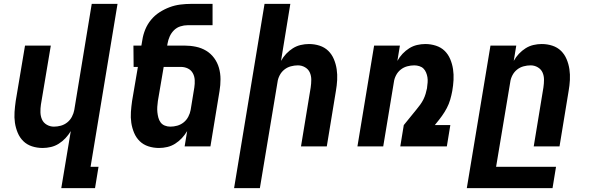

<svg xmlns="http://www.w3.org/2000/svg" viewBox="-20 -755 3040 990"><path d="M296 215 345 -79Q333 -59 317.5 -42.5Q302 -26 283 -14Q264 -2 242.5 3Q221 8 200 8Q171 8 145 -0.5Q119 -9 100.5 -27Q82 -45 71.5 -70Q61 -95 57 -122Q53 -149 55 -177.5Q57 -206 61 -234L109 -520H242L191 -216Q188 -196 188.5 -176Q189 -156 196.5 -139Q204 -122 221 -112Q238 -102 258 -102Q276 -102 294 -107Q312 -112 327 -124Q342 -136 351 -153.5Q360 -171 363 -188L453 -735H586L447 105H488L470 215Z M800 8Q771 8 745 -0.5Q719 -9 700.5 -27Q682 -45 671.5 -70Q661 -95 657 -122Q653 -149 655 -177.5Q657 -206 661 -234L691 -410H669L668 -520H709L714 -549Q718 -576 729 -603Q740 -630 759 -653Q778 -676 803 -692Q828 -708 855 -718Q882 -728 910 -731.5Q938 -735 965 -735H1076V-625H947Q929 -625 910 -619Q891 -613 877 -599Q863 -585 855 -567Q847 -549 844 -531L842 -520H930Q961 -520 990 -514Q1019 -508 1043 -493.5Q1067 -479 1084 -456Q1101 -433 1109 -405Q1117 -377 1117 -346.5Q1117 -316 1112 -286L1065 0H932L945 -79Q933 -59 917.5 -42.5Q902 -26 883 -14Q864 -2 842.5 3Q821 8 800 8ZM858 -102Q876 -102 894 -107Q912 -112 927 -124Q942 -136 951 -153.5Q960 -171 963 -188L982 -304Q985 -323 984 -342.5Q983 -362 974 -378Q965 -394 948.5 -402Q932 -410 912 -410H824L794 -234Q792 -219 791 -204.5Q790 -190 791.5 -176Q793 -162 796.5 -148.5Q800 -135 808 -124Q816 -113 829.5 -107.5Q843 -102 858 -102Z M1187 215 1344 -735H1477L1429 -441Q1440 -461 1455.5 -477.5Q1471 -494 1490 -506Q1509 -518 1530.5 -523Q1552 -528 1573 -528Q1602 -528 1628 -519.5Q1654 -511 1672.5 -493Q1691 -475 1701.5 -450Q1712 -425 1716 -398Q1720 -371 1718.5 -342.5Q1717 -314 1712 -286L1665 0H1532L1582 -304Q1585 -324 1585 -344Q1585 -364 1577.5 -381Q1570 -398 1553 -408Q1536 -418 1516 -418Q1498 -418 1479.5 -413Q1461 -408 1446 -396Q1431 -384 1422 -366.5Q1413 -349 1411 -332L1320 215Z M1823 0 1909 -520H2042L2029 -441Q2040 -461 2055.5 -477.5Q2071 -494 2090 -506Q2109 -518 2130.5 -523Q2152 -528 2173 -528Q2201 -528 2227.5 -519.5Q2254 -511 2272.5 -493Q2291 -475 2301.5 -450Q2312 -425 2316 -398Q2320 -371 2318.5 -342.5Q2317 -314 2312 -286Q2308 -264 2301.5 -241.5Q2295 -219 2284 -198Q2273 -177 2259 -157.5Q2245 -138 2230 -120L2222 -110H2302L2284 0H2044L2062 -110L2127 -190Q2137 -202 2146.5 -215Q2156 -228 2163 -242Q2170 -256 2174.5 -271Q2179 -286 2182 -301V-303Q2184 -317 2185 -330.5Q2186 -344 2184 -356.5Q2182 -369 2177 -381Q2172 -393 2163.5 -401.5Q2155 -410 2142 -414Q2129 -418 2116 -418Q2098 -418 2079.5 -413Q2061 -408 2046 -396Q2031 -384 2022 -366.5Q2013 -349 2011 -332L1956 0Z M2387 215 2509 -520H2642L2629 -441Q2640 -461 2655.5 -477.5Q2671 -494 2690 -506Q2709 -518 2730.5 -523Q2752 -528 2773 -528Q2802 -528 2828 -519.5Q2854 -511 2872.5 -493Q2891 -475 2901.5 -450Q2912 -425 2916 -398Q2920 -371 2918.5 -342.5Q2917 -314 2912 -286L2865 0H2732L2782 -304Q2785 -324 2785 -344Q2785 -364 2777.5 -381Q2770 -398 2753 -408Q2736 -418 2716 -418Q2698 -418 2679.5 -413Q2661 -408 2646 -396Q2631 -384 2622 -366.5Q2613 -349 2611 -332L2538 105H2847L2829 215Z"/></svg>

Font: Iosevka Extrabold Extended
Style: Italic
Weight: 800
Width: 7
Italic angle: -9°
Monospace: yes
Designer: Belleve Invis
Foundry: Belleve Invis
Version: Version 32.5.0; ttfautohint (v1.8.4)